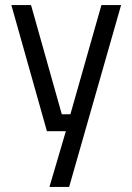

<svg xmlns="http://www.w3.org/2000/svg" viewBox="-20 -520 524 761"><path d="M176 221 241 0H166L25 -500H103L225 -67H259L382 -500H460L254 221Z"/></svg>

Font: Cairo-CLs
Style: CLs-Regular
Weight: 400
Version: Version 3.130;gftools[0.9.24]